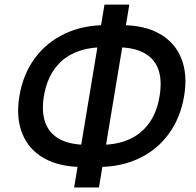

<svg xmlns="http://www.w3.org/2000/svg" viewBox="-20 -787 865 846"><path d="M344.2 -51.3Q242.7 -51.3 174.8 -89.4Q106.9 -127.4 78.4 -197.8Q49.8 -268.1 65.4 -363.3Q81.5 -459.5 132.8 -529.5Q184.1 -599.6 264.2 -637.9Q344.2 -676.3 446.3 -676.3H514.2Q616.2 -676.3 683.3 -638.2Q750.5 -600.1 778.8 -530Q807.1 -460 791.5 -364.7Q775.4 -268.1 724.1 -197.8Q672.9 -127.4 593.3 -89.4Q513.7 -51.3 412.1 -51.3ZM362.8 -148.9H422.9Q496.6 -148.9 550.5 -173.6Q604.5 -198.2 638.2 -246.1Q671.9 -293.9 683.1 -363.3Q694.8 -433.1 677.7 -481Q660.6 -528.8 615 -553.7Q569.3 -578.6 495.6 -578.6H435.1Q362.8 -578.6 308.1 -554.2Q253.4 -529.8 219.2 -481.7Q185.1 -433.6 173.3 -363.3Q162.1 -293 180.2 -245.1Q198.2 -197.3 244.4 -173.1Q290.5 -148.9 362.8 -148.9ZM306.6 39.1 440.4 -766.6H549.8L416 39.1Z"/></svg>

Font: Inter 20pt Medium
Style: Italic
Weight: 500
Italic angle: -9.3988°
Version: Version 4.001;git-66647c0bb